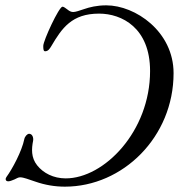

<svg xmlns="http://www.w3.org/2000/svg" viewBox="-20 -684 671 719"><path d="M378 -664C343 -664 315 -657 295 -650C277 -644 263 -639 254 -639C246 -639 239 -643 233 -648C226 -653 219 -659 214 -659C201 -659 142 -532 142 -512C142 -499 143 -492 149 -492C160 -492 166 -501 172 -511C212 -579 249 -633 351 -633C436 -633 542 -580 542 -418C542 -192 370 -16 226 -16C180 -16 142 -36 119 -65C96 -94 98 -127 104 -157C106 -169 101 -183 89 -183C82 -183 73 -173 71 -163C62 -118 26 -51 4 -21C0 -16 -1 -5 11 -5C18 -5 26 -9 34 -12C42 -16 49 -20 55 -20C69 -20 87 -12 112 -4C149 9 186 15 223 15C440 15 630 -171 630 -410C630 -566 487 -664 378 -664Z"/></svg>

Font: EB Garamond
Style: Italic
Weight: 400
Italic angle: -17.2°
Designer: Georg Duffner and Octavio Pardo
Foundry: Georg Duffner
Version: Version 1.000;PS 001.000;hotconv 1.0.88;makeotf.lib2.5.64775